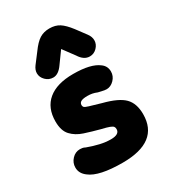

<svg xmlns="http://www.w3.org/2000/svg" viewBox="-160 -702 702 793"><g transform="rotate(-30 191.5 -305.0)"><path d="M189 11Q362 11 362 -121Q362 -172 335 -199.5Q308 -227 238 -245Q200 -256 183.5 -261Q167 -266 163.5 -270Q160 -274 160 -280Q160 -291 169.5 -296Q179 -301 200 -301Q212 -301 222.5 -299Q233 -297 245 -292Q267 -287 272 -286Q277 -285 283 -285Q303 -285 319 -301.5Q335 -318 335 -340Q335 -366 314 -381Q278 -409 194 -409Q116 -409 74.5 -374.5Q33 -340 33 -275Q33 -231 54 -208.5Q75 -186 108.5 -175Q142 -164 180 -154Q206 -148 217.5 -143.5Q229 -139 232.5 -134.5Q236 -130 236 -122Q236 -97 195 -97Q171 -97 144.5 -103Q118 -109 88 -120Q81 -124 74.5 -125Q68 -126 63 -126Q41 -126 25 -109Q9 -92 9 -69Q9 -41 35 -22Q77 11 189 11ZM203 -523 243 -469Q263 -437 291 -437Q311 -437 325.5 -452Q340 -467 340 -486Q340 -503 328 -519L293 -566Q270 -596 250.5 -608.5Q231 -621 203 -621Q176 -621 156 -608.5Q136 -596 113 -564L78 -518Q66 -502 66 -486Q66 -467 81 -452Q96 -437 117 -437Q142 -437 164 -469Z"/></g></svg>

Font: Beiruti ExtraBold
Style: Regular
Weight: 800
Designer: Arlette Boutros
Foundry: Boutros
Version: Version 1.41